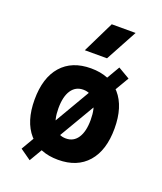

<svg xmlns="http://www.w3.org/2000/svg" viewBox="-155 -895 896 1060"><g transform="rotate(20 293.0 -365.0)"><path d="M147 65.4 83.5 20.5 437.5 -585 505.9 -544.9ZM293 9.8Q181.2 9.8 119.6 -60.5Q58.1 -130.9 58.1 -258.8Q58.1 -387.2 119.6 -457.3Q181.2 -527.3 293 -527.3Q404.8 -527.3 466.3 -457.3Q527.8 -387.2 527.8 -258.8Q527.8 -130.9 466.3 -60.5Q404.8 9.8 293 9.8ZM293.2 -115.7Q338.4 -115.7 363 -153.1Q387.7 -190.5 387.7 -258.9Q387.7 -327.6 363 -364.7Q338.4 -401.9 293 -401.9Q248 -401.9 223.1 -364.7Q198.2 -327.5 198.2 -258.8Q198.2 -190.4 223.1 -153.1Q248 -115.7 293.2 -115.7ZM225.6 -609.4 316.4 -794.9H456.5L356 -609.4Z"/></g></svg>

Font: Cascadia Mono
Style: Regular
Weight: 400
Monospace: yes
Designer: Aaron Bell
Foundry: Saja Typeworks
Version: Version 2102.003